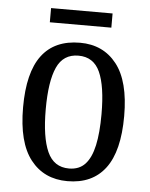

<svg xmlns="http://www.w3.org/2000/svg" viewBox="-51 -716 599 768"><g transform="rotate(5 249.0 -332.0)"><path d="M248 10Q154 10 100 -59Q46 -128 46 -269Q46 -409 97.5 -477.5Q149 -546 251 -546Q344 -546 398 -477.5Q452 -409 452 -269Q452 -128 400 -59Q348 10 248 10ZM250 -41Q291 -41 315 -67Q339 -93 350 -143.5Q361 -194 361 -269Q361 -381 335.5 -437.5Q310 -494 249 -494Q188 -494 162.5 -437.5Q137 -381 137 -269Q137 -157 163 -99Q189 -41 250 -41ZM123 -617V-674H370V-617Z"/></g></svg>

Font: Noto Serif Khmer Condensed
Style: Regular
Weight: 400
Width: 3
Designer: Danh Hong and the Monotype Design Team
Foundry: Monotype Imaging Inc.
Version: Version 2.004